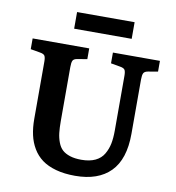

<svg xmlns="http://www.w3.org/2000/svg" viewBox="-95 -973 981 1072"><g transform="rotate(10 395.0 -437.0)"><path d="M254.9 -793.9V-888.2H581.1V-793.9ZM401.9 14.2Q340.8 14.2 293.2 1Q245.6 -12.2 213.9 -35.6Q182.1 -59.1 161.6 -93.5Q141.1 -127.9 132.1 -168.7Q123 -209.5 123 -259.8V-583Q123 -607.4 117.2 -616.9Q111.3 -626.5 89.8 -629.9L36.1 -639.2V-700.2H356.9V-639.2L300.8 -629.9Q281.2 -626.5 276.1 -615.5Q271 -604.5 271 -579.1V-273.9Q271 -234.4 274.2 -206.5Q277.3 -178.7 286.9 -153.3Q296.4 -127.9 312.7 -112.8Q329.1 -97.7 356.2 -88.9Q383.3 -80.1 420.9 -80.1Q467.8 -80.1 499.8 -95.2Q531.7 -110.4 548.1 -138.7Q564.5 -167 570.8 -198.7Q577.1 -230.5 577.1 -272.9V-583Q577.1 -607.4 571.3 -616.9Q565.4 -626.5 543.9 -629.9L491.2 -639.2V-700.2H757.8V-639.2L703.1 -629.9Q683.1 -626.5 677.5 -615.5Q671.9 -604.5 671.9 -579.1V-271Q671.9 -127 602.3 -56.4Q532.7 14.2 401.9 14.2Z"/></g></svg>

Font: Literata Book
Style: Bold
Weight: 700
Designer: Latin by Veronika Burian and Jose Scaglione. Greek by Irene Vlachou. Cyrillic by Vera Evstafieva
Foundry: TypeTogether
Version: Version 2.003;PS 002.003;hotconv 1.0.88;makeotf.lib2.5.64775